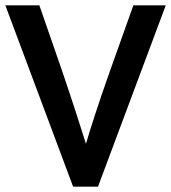

<svg xmlns="http://www.w3.org/2000/svg" viewBox="-28 -697 639 717"><path d="M338 0H245L-8 -677H119L203 -435Q235 -341 258 -269.5Q281 -198 293 -160Q304 -198 326.5 -267.5Q349 -337 383 -433L470 -677H591Z"/></svg>

Font: Amaranth
Style: Regular
Weight: 400
Designer: Gesine Todt
Foundry: Gesine Todt
Version: Version 1.001